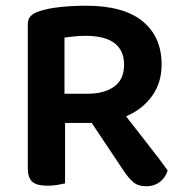

<svg xmlns="http://www.w3.org/2000/svg" viewBox="-20 -641 639 670"><path d="M207 -1Q198 1 181.5 4Q165 7 146 7Q108 7 92.5 -7Q77 -21 77 -54V-556Q77 -575 87 -585Q97 -595 115 -601Q147 -612 190.5 -616.5Q234 -621 280 -621Q412 -621 478 -566.5Q544 -512 544 -416Q544 -353 511 -306.5Q478 -260 420 -235Q464 -178 504.5 -126.5Q545 -75 565 -46Q557 -20 537 -5.5Q517 9 493 9Q462 9 445.5 -5Q429 -19 413 -43L300 -212H207ZM287 -314Q344 -314 378.5 -339Q413 -364 413 -415Q413 -516 278 -516Q258 -516 239.5 -514Q221 -512 205 -510V-314Z"/></svg>

Font: Baloo Bhaina 2 SemiBold
Style: Regular
Weight: 600
Designer: Yesha Goshar, Manish Minz, Shuchita Grover and Ek Type
Foundry: Ek Type
Version: Version 1.640;hotconv 1.0.111;makeotfexe 2.5.65597; ttfautoh